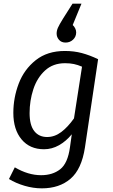

<svg xmlns="http://www.w3.org/2000/svg" viewBox="-20 -817 617 1051"><path d="M517 -493 445 -10Q427 109 366 161.5Q305 214 209 214Q162 214 114.5 200Q67 186 29 163L61 99Q134 142 205 142Q268 142 309.5 109.5Q351 77 363 -11L373 -82Q342 -44 303 -22Q264 0 221 0Q143 0 98 -54Q53 -108 53 -199Q53 -282 82.5 -359.5Q112 -437 175.5 -487.5Q239 -538 335 -538Q385 -538 428 -526.5Q471 -515 517 -493ZM142 -198Q142 -132 167.5 -99.5Q193 -67 238 -67Q279 -67 315 -94Q351 -121 385 -169L429 -452Q406 -462 384.5 -466.5Q363 -471 336 -471Q270 -471 226.5 -431Q183 -391 162.5 -328.5Q142 -266 142 -198ZM290 -633Q290 -649 297 -665Q304 -681 325 -715L377 -797H426L378 -680Q386 -673 391.5 -662Q397 -651 397 -640Q397 -616 380 -600Q363 -584 339 -584Q316 -584 303 -599Q290 -614 290 -633Z"/></svg>

Font: Fira Sans Book
Style: Italic
Weight: 350
Italic angle: -8°
Designer: bBox Type GmbH & Carrois Corporate GbR & Edenspiekermann AG
Foundry: bBox Type GmbH & Carrois Corporate GbR & Edenspiekermann AG
Version: Version 4.301